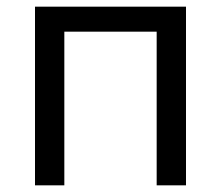

<svg xmlns="http://www.w3.org/2000/svg" viewBox="-20 -556 664 576"><path d="M85 -536H538V0H450V-461H173V0H85Z"/></svg>

Font: BC Sans
Style: Regular
Weight: 400
Designer: Monotype Design Team
Province of B.C.
Foundry: Monotype Imaging Inc.
Version: Version 2.000;GOOG;noto-source:20170915:90ef993387c0